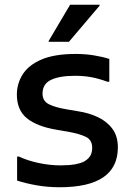

<svg xmlns="http://www.w3.org/2000/svg" viewBox="-20 -780 551 808"><path d="M52 -121H60Q96 -104 143 -94Q190 -84 236 -84Q251 -84 273 -85.5Q295 -87 317 -93.5Q339 -100 353.5 -115.5Q368 -131 368 -158Q368 -191 341.5 -204Q315 -217 265 -226L218 -234Q135 -248 93 -282.5Q51 -317 51 -382Q51 -428 75.5 -467Q100 -506 154.5 -529.5Q209 -553 299 -553Q339 -553 375.5 -547Q412 -541 440 -532V-436H432Q397 -449 365 -455Q333 -461 295 -461Q231 -461 195 -444Q159 -427 159 -386Q159 -355 185.5 -341.5Q212 -328 260 -320L307 -312Q354 -305 392 -287Q430 -269 453 -238Q476 -207 476 -160Q476 8 231 8Q181 8 135 0Q89 -8 52 -20ZM185 -604V-608L275 -760H399V-756L270 -604Z"/></svg>

Font: Kufam Medium
Style: Regular
Weight: 500
Designer: Wael Morcos, Artur Schmal
Foundry: Original Type
Version: Version 1.300; ttfautohint (v1.8.3)